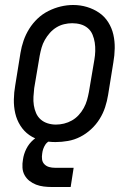

<svg xmlns="http://www.w3.org/2000/svg" viewBox="-20 -561 540 769"><path d="M202 8Q174 8 146.5 1.5Q119 -5 97.5 -20Q76 -35 61.5 -58Q47 -81 41 -107.5Q35 -134 35.5 -162.5Q36 -191 41 -219L62 -349Q66 -374 74.5 -398.5Q83 -423 97 -445.5Q111 -468 130.5 -486.5Q150 -505 174 -517Q198 -529 223 -535Q248 -541 273 -541Q302 -541 328.5 -533Q355 -525 377 -510Q399 -495 413.5 -472Q428 -449 434 -422.5Q440 -396 439.5 -367.5Q439 -339 434 -311L413 -181Q409 -156 401 -131.5Q393 -107 379 -84.5Q365 -62 345 -43.5Q325 -25 301.5 -13Q278 -1 252.5 3.5Q227 8 202 8ZM204 -62Q220 -62 236.5 -66Q253 -70 268 -78.5Q283 -87 295 -100Q307 -113 315.5 -128.5Q324 -144 328.5 -160Q333 -176 336 -192L358 -322Q361 -339 361.5 -356.5Q362 -374 359.5 -390.5Q357 -407 350.5 -422.5Q344 -438 331.5 -448.5Q319 -459 303 -463.5Q287 -468 269 -468Q253 -468 236.5 -464Q220 -460 205.5 -451Q191 -442 179.5 -429Q168 -416 159.5 -401Q151 -386 146.5 -370Q142 -354 139 -338L117 -208Q115 -191 114 -173.5Q113 -156 115.5 -139.5Q118 -123 124.5 -108Q131 -93 143 -82.5Q155 -72 171 -67Q187 -62 204 -62ZM188 188Q171 188 155 186Q139 184 124.5 178.5Q110 173 98 163.5Q86 154 78.5 140.5Q71 127 70 110.5Q69 94 72 78Q75 56 85.5 35Q96 14 114 -1.5Q132 -17 154.5 -23.5Q177 -30 199 -30L194 0Q185 0 176 5Q167 10 161.5 18.5Q156 27 153 36Q150 45 149 54Q147 66 148.5 77.5Q150 89 158 97Q166 105 177 108Q188 111 200 111H275L263 188Z"/></svg>

Font: Iosevka Slab Oblique
Style: Regular
Weight: 400
Italic angle: -9°
Monospace: yes
Designer: Belleve Invis
Foundry: Belleve Invis
Version: Version 11.1.1; ttfautohint (v1.8.3)